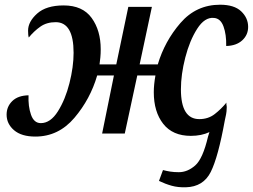

<svg xmlns="http://www.w3.org/2000/svg" viewBox="-20 -566 1072 814"><path d="M768 228Q842 226 873.5 163Q905 100 933 -55Q936 -68 938.5 -81Q941 -94 941 -106Q942 -112 940.5 -119Q939 -126 940 -131Q918 -104 890.5 -82.5Q863 -61 825 -61Q747 -61 747 -187Q747 -250 765.5 -322Q784 -394 816 -444Q848 -494 887 -490Q915 -488 927.5 -454Q940 -420 939 -371Q982 -372 1007 -395Q1032 -418 1032 -452Q1032 -490 1002.5 -518Q973 -546 913 -546Q812 -546 745 -468.5Q678 -391 649 -293H572L624 -537H524L473 -293H402Q404 -308 405.5 -323Q407 -338 407 -357Q407 -437 368.5 -490Q330 -543 250 -543Q176 -543 137.5 -508.5Q99 -474 99 -436Q99 -416 102 -407Q124 -434 151 -453Q178 -472 216 -472Q292 -472 292 -342Q292 -283 274.5 -213.5Q257 -144 225.5 -94Q194 -44 153 -44Q124 -44 111.5 -79.5Q99 -115 101 -162Q56 -161 32 -137.5Q8 -114 8 -80Q8 -41 39.5 -14Q71 13 130 13Q228 13 295.5 -66.5Q363 -146 392 -246H463L413 0H509L562 -246H639Q632 -207 632 -175Q632 -92 672 -41Q712 10 789 10Q834 10 868 -6L862 13Q840 107 807.5 135.5Q775 164 738 164Q718 164 702 161.5Q686 159 671 155L654 201Q681 214 708 221.5Q735 229 768 228Z"/></svg>

Font: Noto Serif SemiCondensed Semi
Style: Italic
Weight: 600
Width: 4
Italic angle: -12°
Designer: Monotype Design Team
Foundry: Monotype Imaging Inc.
Version: Version 1.901